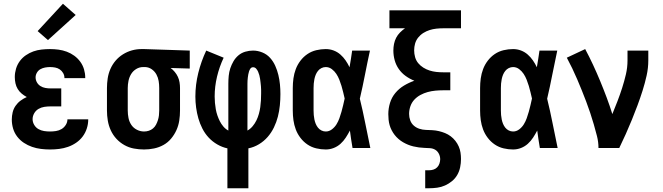

<svg xmlns="http://www.w3.org/2000/svg" viewBox="-20 -790 3540 1025"><path d="M247 8Q223 8 198.5 5Q174 2 151 -6Q128 -14 107.5 -27.5Q87 -41 72 -60.5Q57 -80 50 -103.5Q43 -127 43 -152Q43 -171 47.5 -190Q52 -209 63 -225Q74 -241 89.5 -252.5Q105 -264 123 -272Q108 -280 95.5 -290.5Q83 -301 74.5 -315Q66 -329 62.5 -345.5Q59 -362 59 -379Q59 -401 65.5 -423Q72 -445 85.5 -463.5Q99 -482 118 -495Q137 -508 158 -515.5Q179 -523 202 -525.5Q225 -528 247 -528Q270 -528 292.5 -525Q315 -522 336.5 -514Q358 -506 376.5 -492.5Q395 -479 408.5 -460.5Q422 -442 428.5 -420Q435 -398 435 -376Q435 -375 435 -374.5Q435 -374 435 -373H324Q324 -373 324 -373.5Q324 -374 324 -374Q324 -388 317 -400Q310 -412 299 -419.5Q288 -427 274.5 -429.5Q261 -432 247 -432Q234 -432 220.5 -429.5Q207 -427 195.5 -420.5Q184 -414 177 -402Q170 -390 170 -377Q170 -377 170 -377Q170 -377 170 -377Q170 -363 177 -350.5Q184 -338 196 -330.5Q208 -323 222 -320.5Q236 -318 250 -318H307V-222H250Q233 -222 216.5 -219.5Q200 -217 185.5 -208.5Q171 -200 162.5 -185Q154 -170 154 -154Q154 -138 162.5 -123.5Q171 -109 185 -101Q199 -93 215 -90.5Q231 -88 247 -88Q263 -88 279 -90.5Q295 -93 308.5 -101Q322 -109 331 -123Q340 -137 340 -153H451V-152Q451 -152 451 -152Q451 -152 451 -152Q451 -128 443.5 -104.5Q436 -81 421.5 -61.5Q407 -42 386.5 -28Q366 -14 343 -6Q320 2 296 5Q272 8 247 8ZM236 -576 181 -624 316 -770 384 -710Z M749 8Q722 8 695 3Q668 -2 644 -15.5Q620 -29 601.5 -49Q583 -69 571.5 -94Q560 -119 555.5 -146Q551 -173 551 -200V-320Q551 -346 555 -372Q559 -398 569.5 -422Q580 -446 597 -466Q614 -486 636.5 -500Q659 -514 684 -521Q709 -528 735 -528Q739 -528 742.5 -528Q746 -528 750 -528L993 -520V-424L891 -427Q903 -418 913 -406Q923 -394 929.5 -380Q936 -366 938.5 -350.5Q941 -335 941 -320V-200Q941 -173 937 -146.5Q933 -120 922 -95.5Q911 -71 893.5 -50Q876 -29 852.5 -16Q829 -3 802.5 2.5Q776 8 749 8ZM749 -88Q762 -88 774.5 -92Q787 -96 797 -104.5Q807 -113 813 -124.5Q819 -136 823 -148.5Q827 -161 828.5 -174Q830 -187 830 -200V-320Q830 -339 827 -357.5Q824 -376 815 -392.5Q806 -409 790.5 -420Q775 -431 756 -432H750Q748 -432 746.5 -432Q745 -432 744 -432Q724 -432 707 -421.5Q690 -411 680 -394.5Q670 -378 666 -358.5Q662 -339 662 -320V-200Q662 -180 666 -160Q670 -140 681 -123.5Q692 -107 710.5 -97.5Q729 -88 749 -88Z M1194 215V2Q1166 -4 1140 -19Q1114 -34 1094 -55.5Q1074 -77 1060.5 -103.5Q1047 -130 1039 -158Q1031 -186 1027 -215.5Q1023 -245 1023 -274Q1023 -338 1038.5 -400.5Q1054 -463 1081 -520L1174 -482Q1151 -433 1138.5 -380.5Q1126 -328 1126 -275Q1126 -258 1127.5 -241Q1129 -224 1132 -207Q1135 -190 1140.5 -174Q1146 -158 1153.5 -143Q1161 -128 1172.5 -114.5Q1184 -101 1199 -93V-343Q1199 -364 1201 -385Q1203 -406 1209.5 -425.5Q1216 -445 1226.5 -463Q1237 -481 1253 -494.5Q1269 -508 1289.5 -514Q1310 -520 1331 -520Q1356 -520 1380.5 -510Q1405 -500 1422 -481Q1439 -462 1449.5 -438.5Q1460 -415 1466 -390Q1472 -365 1474.5 -339.5Q1477 -314 1477 -288Q1477 -258 1474 -227.5Q1471 -197 1463.5 -167.5Q1456 -138 1442.5 -110Q1429 -82 1409 -59Q1389 -36 1362.5 -20Q1336 -4 1306 2V215ZM1301 -93Q1317 -102 1329 -116.5Q1341 -131 1349 -147.5Q1357 -164 1362 -182Q1367 -200 1369.5 -218Q1372 -236 1373 -254Q1374 -272 1374 -291Q1374 -301 1374 -310.5Q1374 -320 1373 -330Q1372 -340 1371 -349.5Q1370 -359 1368.5 -369Q1367 -379 1364.5 -388.5Q1362 -398 1358 -407Q1354 -416 1347.5 -423.5Q1341 -431 1331 -431Q1322 -431 1317 -424Q1312 -417 1309.5 -409Q1307 -401 1305.5 -393Q1304 -385 1303 -376.5Q1302 -368 1301.5 -360Q1301 -352 1301 -343Z M1719 8Q1694 8 1668.5 2Q1643 -4 1621.5 -18.5Q1600 -33 1584 -54Q1568 -75 1559 -99Q1550 -123 1546.5 -148.5Q1543 -174 1543 -200V-320Q1543 -346 1546.5 -371.5Q1550 -397 1559 -421Q1568 -445 1584 -466Q1600 -487 1621.5 -501.5Q1643 -516 1668.5 -522Q1694 -528 1719 -528Q1741 -528 1761 -520.5Q1781 -513 1797 -499Q1813 -485 1825 -467.5Q1837 -450 1846 -431Q1850 -454 1853.5 -476Q1857 -498 1860 -520H1955Q1941 -456 1928.5 -391.5Q1916 -327 1901 -263Q1917 -198 1930 -132Q1943 -66 1957 0H1862Q1858 -23 1854.5 -46.5Q1851 -70 1848 -93Q1838 -74 1826 -55.5Q1814 -37 1798 -22.5Q1782 -8 1761.5 0Q1741 8 1719 8ZM1719 -88Q1737 -88 1752 -99.5Q1767 -111 1776.5 -126.5Q1786 -142 1792 -159Q1798 -176 1803 -193.5Q1808 -211 1812 -228.5Q1816 -246 1820 -264Q1816 -281 1812 -298Q1808 -315 1803 -331.5Q1798 -348 1791.5 -364.5Q1785 -381 1775.5 -395.5Q1766 -410 1751.5 -421Q1737 -432 1719 -432Q1707 -432 1696 -426.5Q1685 -421 1677.5 -411.5Q1670 -402 1665.5 -391Q1661 -380 1658.5 -368Q1656 -356 1655 -344Q1654 -332 1654 -320V-200Q1654 -188 1655 -176Q1656 -164 1658.5 -152Q1661 -140 1665.5 -129Q1670 -118 1677.5 -108.5Q1685 -99 1696 -93.5Q1707 -88 1719 -88Z M2250 215V119H2270Q2282 119 2293.5 115.5Q2305 112 2313.5 103.5Q2322 95 2326 83Q2330 71 2330 60Q2330 45 2323 31Q2316 17 2303.5 9.5Q2291 2 2275.5 1Q2260 0 2245.5 -0.5Q2231 -1 2216 -3Q2201 -5 2186.5 -8.5Q2172 -12 2158.5 -17.5Q2145 -23 2132 -30.5Q2119 -38 2107.5 -48Q2096 -58 2087 -69.5Q2078 -81 2071 -94.5Q2064 -108 2060 -122Q2056 -136 2054.5 -151Q2053 -166 2053 -181Q2053 -211 2062 -240.5Q2071 -270 2090.5 -293.5Q2110 -317 2136.5 -333Q2163 -349 2192 -359Q2167 -369 2145.5 -384.5Q2124 -400 2109 -421.5Q2094 -443 2087 -468.5Q2080 -494 2080 -520Q2080 -538 2083.5 -555.5Q2087 -573 2095 -588.5Q2103 -604 2115.5 -616.5Q2128 -629 2142 -639H2059V-735H2441V-639H2346Q2327 -639 2309 -637Q2291 -635 2273.5 -629.5Q2256 -624 2240 -614Q2224 -604 2212.5 -589.5Q2201 -575 2196 -557.5Q2191 -540 2191 -521Q2191 -503 2196 -485Q2201 -467 2212.5 -453Q2224 -439 2240 -429Q2256 -419 2273.5 -413.5Q2291 -408 2309 -406Q2327 -404 2346 -404H2384V-308H2346Q2325 -308 2304 -306Q2283 -304 2263 -298.5Q2243 -293 2224.5 -283Q2206 -273 2192 -258Q2178 -243 2171 -223Q2164 -203 2164 -182Q2164 -164 2170 -147.5Q2176 -131 2189 -119.5Q2202 -108 2219 -102.5Q2236 -97 2253.5 -96.5Q2271 -96 2288.5 -95Q2306 -94 2323 -90Q2340 -86 2356 -79.5Q2372 -73 2386 -62.5Q2400 -52 2411 -38Q2422 -24 2429 -8Q2436 8 2438.5 25Q2441 42 2441 59Q2441 81 2436.5 103Q2432 125 2421 144Q2410 163 2393 177Q2376 191 2356 200Q2336 209 2314 212Q2292 215 2270 215Z M2719 8Q2694 8 2668.5 2Q2643 -4 2621.5 -18.5Q2600 -33 2584 -54Q2568 -75 2559 -99Q2550 -123 2546.5 -148.5Q2543 -174 2543 -200V-320Q2543 -346 2546.5 -371.5Q2550 -397 2559 -421Q2568 -445 2584 -466Q2600 -487 2621.5 -501.5Q2643 -516 2668.5 -522Q2694 -528 2719 -528Q2741 -528 2761 -520.5Q2781 -513 2797 -499Q2813 -485 2825 -467.5Q2837 -450 2846 -431Q2850 -454 2853.5 -476Q2857 -498 2860 -520H2955Q2941 -456 2928.5 -391.5Q2916 -327 2901 -263Q2917 -198 2930 -132Q2943 -66 2957 0H2862Q2858 -23 2854.5 -46.5Q2851 -70 2848 -93Q2838 -74 2826 -55.5Q2814 -37 2798 -22.5Q2782 -8 2761.5 0Q2741 8 2719 8ZM2719 -88Q2737 -88 2752 -99.5Q2767 -111 2776.5 -126.5Q2786 -142 2792 -159Q2798 -176 2803 -193.5Q2808 -211 2812 -228.5Q2816 -246 2820 -264Q2816 -281 2812 -298Q2808 -315 2803 -331.5Q2798 -348 2791.5 -364.5Q2785 -381 2775.5 -395.5Q2766 -410 2751.5 -421Q2737 -432 2719 -432Q2707 -432 2696 -426.5Q2685 -421 2677.5 -411.5Q2670 -402 2665.5 -391Q2661 -380 2658.5 -368Q2656 -356 2655 -344Q2654 -332 2654 -320V-200Q2654 -188 2655 -176Q2656 -164 2658.5 -152Q2661 -140 2665.5 -129Q2670 -118 2677.5 -108.5Q2685 -99 2696 -93.5Q2707 -88 2719 -88Z M3175 0Q3175 -32 3167 -63.5Q3159 -95 3150 -126Q3141 -157 3131 -187Q3121 -217 3109.5 -247.5Q3098 -278 3086 -307.5Q3074 -337 3061.5 -366.5Q3049 -396 3035 -425Q3021 -454 3006 -482L3104 -528Q3126 -487 3146 -444Q3166 -401 3184 -357.5Q3202 -314 3218.5 -270Q3235 -226 3249 -181Q3263 -215 3276.5 -250Q3290 -285 3301.5 -321Q3313 -357 3321.5 -393.5Q3330 -430 3330 -468V-520H3441V-468Q3441 -427 3432 -386.5Q3423 -346 3410.5 -306.5Q3398 -267 3383.5 -228Q3369 -189 3353.5 -151Q3338 -113 3321 -75Q3304 -37 3286 0Z"/></svg>

Font: Iosevka SS04
Style: Bold
Weight: 700
Monospace: yes
Designer: Belleve Invis
Foundry: Belleve Invis
Version: Version 19.0.0; ttfautohint (v1.8.4)